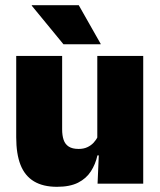

<svg xmlns="http://www.w3.org/2000/svg" viewBox="-20 -708 618 740"><path d="M219.5 -492.5V-209.5Q219.5 -186 225.2 -169Q231 -152 245 -143Q259 -134 283 -134Q302 -134 316.2 -140.5Q330.5 -147 340.8 -158Q351 -169 357 -182L384 -109H355.5Q348 -75 330.2 -47.5Q312.5 -20 281 -4Q249.5 12 199.5 12Q146 12 111 -9Q76 -30 59.2 -72.2Q42.5 -114.5 42.5 -179V-492.5ZM532 -492.5V0H356L361.5 -126.5L355 -144.5V-492.5ZM283.5 -688 368 -539V-537.5H224.5L102.5 -686V-688Z"/></svg>

Font: Anek Latin ExtraBold
Style: Regular
Weight: 800
Designer: Yesha Goshar
Foundry: Ek Type
Version: Version 1.003